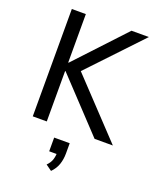

<svg xmlns="http://www.w3.org/2000/svg" viewBox="-175 -806 964 1185"><g transform="rotate(20 306.5 -213.5)"><path d="M87 0V-705H179V-387H182L479 -705H593L245 -337L249 -386L613 0H493L182 -331H179V0ZM308 278 269 250Q290 229 297.5 206Q305 183 305 156L323 168H256V78H358V145Q358 184 346.5 217.5Q335 251 308 278Z"/></g></svg>

Font: Nunito Sans 10pt SemiCondensed Medium
Style: Regular
Weight: 500
Width: 4
Designer: Vernon Adams
Foundry: Vernon Adams
Version: Version 3.101;gftools[0.9.27]